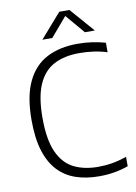

<svg xmlns="http://www.w3.org/2000/svg" viewBox="-102 -1010 767 1084"><g transform="rotate(-10 282.0 -468.0)"><path d="M377 9Q304.5 9 245.5 -10.8Q186.5 -30.5 144 -74.8Q101.5 -119 78.5 -191.2Q55.5 -263.5 55.5 -369Q55.5 -504.5 95.2 -588.2Q135 -672 208.8 -710.5Q282.5 -749 385 -749Q428 -749 467.2 -743.5Q506.5 -738 545 -727V-672.5Q505 -685 465.8 -690.2Q426.5 -695.5 386 -695.5Q300.5 -695.5 240.8 -664.2Q181 -633 149.8 -561.8Q118.5 -490.5 118.5 -371Q118.5 -246.5 150.5 -175.2Q182.5 -104 241.2 -74.2Q300 -44.5 380.5 -44.5Q422 -44.5 461 -51Q500 -57.5 545 -73V-19Q507.5 -5.5 465.8 1.8Q424 9 377 9ZM194.5 -806 316 -945H374L495.5 -806H438.5L337.5 -924.5H352.5L251.5 -806Z"/></g></svg>

Font: Encode Sans SC Condensed Thin Light
Style: Regular
Weight: 300
Version: Version 3.002